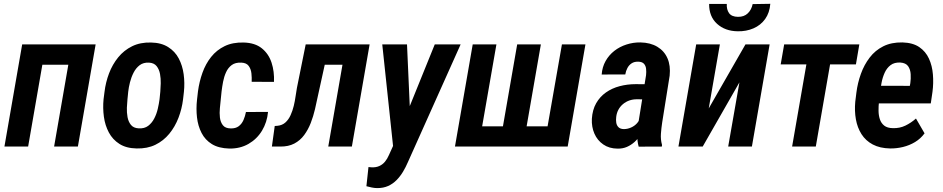

<svg xmlns="http://www.w3.org/2000/svg" viewBox="-20 -758 4876 993"><path d="M381.3 -528.3 362.8 -423.3H168L186.5 -528.3ZM217.3 -528.3 125.5 0H2.9L94.7 -528.3ZM474.6 -528.3 382.8 0H259.8L351.6 -528.3Z M515.6 -244.6 520.5 -282.7Q526.4 -332 543.9 -378.4Q561.5 -424.8 591.3 -461.4Q621.1 -498 663.3 -518.8Q705.6 -539.6 761.2 -538.1Q814 -537.1 849.6 -514.6Q885.3 -492.2 904.5 -455.6Q923.8 -418.9 929.9 -374Q936 -329.1 931.2 -283.2L926.8 -244.6Q920.9 -195.3 903.1 -148.9Q885.3 -102.5 855.5 -66.2Q825.7 -29.8 783.7 -9.3Q741.7 11.2 686.5 9.8Q632.8 8.8 597.7 -13.7Q562.5 -36.1 543 -72.8Q523.4 -109.4 517.3 -154.1Q511.2 -198.7 515.6 -244.6ZM643.1 -283.2 639.2 -243.7Q637.2 -225.6 636.2 -200.9Q635.3 -176.3 639.6 -152.3Q644 -128.4 657.2 -112.1Q670.4 -95.7 696.8 -94.2Q726.6 -92.3 746.1 -106.9Q765.6 -121.6 777.8 -145.3Q790 -168.9 796.1 -195.6Q802.2 -222.2 805.2 -245.1L809.1 -284.2Q810.5 -301.8 811.3 -326.7Q812 -351.6 807.6 -375.5Q803.2 -399.4 790 -416Q776.9 -432.6 750.5 -434.1Q721.7 -435.5 702.4 -420.9Q683.1 -406.2 670.9 -382.3Q658.7 -358.4 652.1 -332Q645.5 -305.7 643.1 -283.2Z M1173.3 -93.8Q1198.7 -93.3 1214.6 -105.2Q1230.5 -117.2 1239.3 -137.2Q1248 -157.2 1252 -178.7L1366.2 -179.2Q1361.3 -125.5 1335 -82Q1308.6 -38.6 1265.1 -13.7Q1221.7 11.2 1166 10.3Q1110.8 8.8 1075.9 -12.7Q1041 -34.2 1022.5 -70.3Q1003.9 -106.4 998.8 -150.9Q993.7 -195.3 999 -242.7L1003.9 -285.6Q1010.7 -335.9 1027.1 -381.8Q1043.5 -427.7 1072 -463.6Q1100.6 -499.5 1142.1 -519.5Q1183.6 -539.6 1240.2 -538.1Q1298.8 -536.6 1334.2 -508.1Q1369.6 -479.5 1384.5 -433.8Q1399.4 -388.2 1397 -334.5L1281.7 -335Q1282.7 -356 1280.3 -378.7Q1277.8 -401.4 1266.1 -417.2Q1254.4 -433.1 1228 -434.1Q1197.3 -435.5 1178.5 -421.6Q1159.7 -407.7 1149.2 -384.5Q1138.7 -361.3 1133.8 -335.4Q1128.9 -309.6 1126 -285.6L1121.6 -242.2Q1119.6 -223.1 1117.2 -198.5Q1114.7 -173.8 1117.4 -150.1Q1120.1 -126.5 1132.6 -110.4Q1145 -94.2 1173.3 -93.8Z M1798.8 -528.3 1780.3 -423.3H1572.8L1591.3 -528.3ZM1891.6 -528.3 1799.8 0H1677.7L1769.5 -528.3ZM1561 -528.3H1682.6L1624.5 -263.7Q1617.7 -230 1609.1 -193.4Q1600.6 -156.7 1587.2 -122.1Q1573.7 -87.4 1553.2 -59.6Q1532.7 -31.7 1502.2 -15.6Q1471.7 0.5 1429.2 0H1386.2L1400.9 -106.4L1415 -107.4Q1439.9 -109.9 1456.3 -124.8Q1472.7 -139.6 1482.9 -162.4Q1493.2 -185.1 1499.3 -210.4Q1505.4 -235.8 1508.8 -260.5Q1512.2 -285.2 1515.6 -303.2Z M2041 -65.4 2228.5 -528.3H2362.3L2089.8 80.1Q2078.6 106.4 2064.2 130.4Q2049.8 154.3 2030.8 173.6Q2011.7 192.9 1987.3 203.9Q1962.9 214.8 1931.6 214.8Q1917 214.8 1902.8 211.7Q1888.7 208.5 1875 205.1L1885.7 106Q1889.6 106 1893.8 106.7Q1897.9 107.4 1901.9 107.4Q1924.8 108.4 1941.9 100.6Q1959 92.8 1970.9 78.4Q1982.9 64 1991.7 43.5ZM2085 -528.3 2102.5 -136.2 2097.7 -0.5 2014.6 13.7 1957 -528.3Z M2424.8 -528.3H2547.4L2473.6 -104.5H2581.1L2654.8 -528.3H2777.3L2703.6 -104.5H2812L2886.2 -528.3H3007.8L2916 0H2333Z M3280.3 -114.3 3321.3 -369.1Q3323.2 -385.7 3321.5 -401.9Q3319.8 -418 3310.5 -428.2Q3301.3 -438.5 3280.8 -439Q3260.3 -439.5 3246.6 -430.4Q3232.9 -421.4 3224.9 -406.2Q3216.8 -391.1 3213.9 -373L3091.8 -372.6Q3094.7 -411.6 3112.1 -442.4Q3129.4 -473.1 3157.2 -494.9Q3185.1 -516.6 3220 -527.8Q3254.9 -539.1 3292 -538.6Q3343.8 -537.6 3379.6 -516.1Q3415.5 -494.6 3432.1 -456.5Q3448.7 -418.5 3443.4 -366.7L3404.8 -125Q3400.4 -96.2 3398.2 -66.4Q3396 -36.6 3403.8 -8.8L3403.3 0L3283.2 0.5Q3275.4 -27.3 3276.1 -56.6Q3276.9 -85.9 3280.3 -114.3ZM3332 -322.3 3319.3 -244.1 3273.9 -244.6Q3252.9 -244.6 3234.9 -238.3Q3216.8 -231.9 3202.1 -219.7Q3187.5 -207.5 3178.5 -190.9Q3169.4 -174.3 3167 -153.3Q3165 -137.7 3167.2 -123.5Q3169.4 -109.4 3178.7 -100.1Q3188 -90.8 3206.1 -90.3Q3225.6 -90.3 3244.1 -98.6Q3262.7 -106.9 3275.6 -121.8Q3288.6 -136.7 3291.5 -156.7L3313 -105.5Q3305.2 -82 3292.5 -61Q3279.8 -40 3262 -23.9Q3244.1 -7.8 3222.4 1.7Q3200.7 11.2 3173.8 10.7Q3130.4 10.3 3099.9 -11Q3069.3 -32.2 3054.2 -66.9Q3039.1 -101.6 3041 -143.1Q3043.9 -189.9 3063.2 -223.9Q3082.5 -257.8 3113.8 -279.8Q3145 -301.8 3184.8 -312.3Q3224.6 -322.8 3268.1 -322.8Z M3645.5 -197.3 3835.4 -528.3H3960.4L3868.7 0H3746.1L3804.2 -332L3614.3 0H3488.8L3580.6 -528.3H3703.1ZM3872.6 -736.8 3963.9 -738.3Q3960.4 -691.9 3937.3 -659.7Q3914.1 -627.4 3876.7 -611.3Q3839.4 -595.2 3794.9 -596.2Q3730 -597.2 3688.5 -634.8Q3647 -672.4 3647.5 -737.8H3738.8Q3737.3 -708.5 3750.7 -689.9Q3764.2 -671.4 3796.4 -670.9Q3828.1 -670.4 3847.4 -689Q3866.7 -707.5 3872.6 -736.8Z M4291 -528.3 4199.2 0H4076.7L4168.5 -528.3ZM4424.3 -528.3 4406.7 -424.8H4017.6L4035.6 -528.3Z M4583.5 9.8Q4530.8 8.8 4493.9 -10.7Q4457 -30.3 4435.5 -64.2Q4414.1 -98.1 4406.5 -141.1Q4398.9 -184.1 4403.3 -231.9L4409.2 -279.3Q4415.5 -329.1 4432.4 -376Q4449.2 -422.9 4477.8 -460.2Q4506.3 -497.6 4548.3 -518.6Q4590.3 -539.6 4647 -538.6Q4701.2 -537.1 4734.4 -514.4Q4767.6 -491.7 4784.4 -454.8Q4801.3 -418 4804.9 -373Q4808.6 -328.1 4802.7 -283.2L4793.9 -223.1H4455.1L4471.2 -314.5L4685.5 -314L4688 -327.6Q4691.4 -350.1 4689.9 -374.3Q4688.5 -398.4 4676.8 -415.5Q4665 -432.6 4636.2 -434.6Q4605.5 -436 4585.9 -421.1Q4566.4 -406.2 4555.4 -381.8Q4544.4 -357.4 4539.3 -330.1Q4534.2 -302.7 4531.7 -279.3L4525.9 -231.4Q4523.4 -208.5 4523.7 -185.1Q4523.9 -161.6 4530.5 -141.4Q4537.1 -121.1 4553 -108.4Q4568.8 -95.7 4598.1 -95.2Q4633.3 -94.2 4662.6 -108.4Q4691.9 -122.6 4717.3 -145L4761.7 -68.4Q4741.7 -41 4712.6 -23.4Q4683.6 -5.9 4650.1 2.2Q4616.7 10.3 4583.5 9.8Z"/></svg>

Font: Roboto Condensed SemiBold
Style: Italic
Weight: 600
Italic angle: -12°
Designer: Christian Robertson
Foundry: Google
Version: Version 3.008; 2023